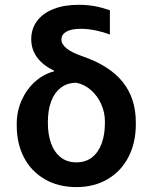

<svg xmlns="http://www.w3.org/2000/svg" viewBox="-20 -759 627 789"><path d="M303.7 -739.3Q337.9 -739.3 367.7 -733.9Q397.5 -728.5 431.6 -716.8V-617.2Q406.2 -627 374.3 -633.8Q342.3 -640.6 311.5 -640.6Q272.9 -640.6 252.7 -628.9Q232.4 -617.2 232.4 -596.7Q232.4 -557.6 317.4 -528.3Q430.2 -489.7 484.1 -422.4Q538.1 -355 538.1 -256.8V-247.1Q538.1 -172.9 508.3 -114.5Q478.5 -56.2 423.1 -23.2Q367.7 9.8 293.9 9.8Q219.7 9.8 164.1 -22.5Q108.4 -54.7 78.6 -111.8Q48.8 -168.9 48.8 -242.2V-251Q48.8 -302.2 69.3 -347.7Q89.8 -393.1 124.8 -424.1Q159.7 -455.1 202.1 -465.8V-468.8Q156.7 -490.2 132.6 -522.9Q108.4 -555.7 108.4 -597.7Q108.4 -640.6 132.1 -672.6Q155.8 -704.6 199.7 -721.9Q243.7 -739.3 303.7 -739.3ZM293.9 -91.8Q332 -91.8 358.4 -112.5Q384.8 -133.3 397.9 -169.7Q411.1 -206.1 411.1 -252.9V-260.7Q411.1 -296.4 396.2 -330.3Q381.3 -364.3 354.5 -388.2Q327.6 -412.1 293.9 -418.9Q256.3 -418.9 229.7 -398.2Q203.1 -377.4 189.9 -341.6Q176.8 -305.7 176.8 -260.7V-252.9Q176.8 -206.1 189.9 -169.7Q203.1 -133.3 229.5 -112.5Q255.9 -91.8 293.9 -91.8Z"/></svg>

Font: Pretendard SemiBold
Style: Regular
Weight: 600
Designer: Base glyphs from Inter by Rasmus Andersson; Hangeul glyphs from Noto Sans CJK(Source Han Sans) by Jang Soo-young and Kan
Foundry: Kil Hyung-jin
Version: Version 1.309